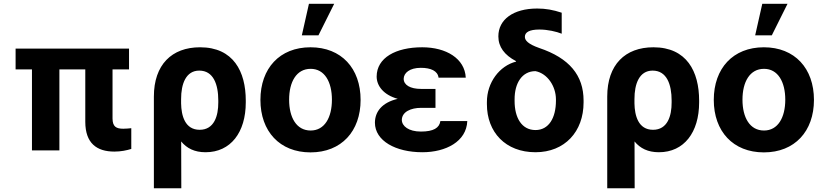

<svg xmlns="http://www.w3.org/2000/svg" viewBox="-20 -806 4421 1029"><path d="M671.5 -545.5H63.6V-433.9H151.3V0H298.3V-433.9H437.1V-152.7C437.5 -39.1 497.5 6.4 593 6.4C628.2 6.4 658.4 0 683.6 -7.8V-119C672.6 -117.9 657.7 -116.1 641 -116.1C602.6 -116.1 583.5 -127.1 583.1 -170.8V-433.9H671.5Z M804.7 -288.4V203.1H951.7L951 -47.9C981.2 -11 1022.7 9.9 1081.7 9.9C1216.3 9.9 1297.2 -96.6 1297.2 -257.1V-267C1297.2 -422.6 1230.8 -552.6 1052.2 -552.6C900.9 -552.6 804.7 -459.5 804.7 -288.4ZM950.6 -274.5C950.3 -357.2 976.9 -427.6 1047.9 -427.6C1123.9 -427.6 1149.9 -353.7 1149.9 -267V-257.1C1150.2 -185.4 1128.2 -110.4 1050.1 -110.4C971.2 -110.4 951.7 -186.4 950.6 -251.8Z M1644.2 10.7C1809.7 10.7 1912.6 -102.6 1912.6 -270.6C1912.6 -439.6 1809.7 -552.6 1644.2 -552.6C1478.7 -552.6 1375.7 -439.6 1375.7 -270.6C1375.7 -102.6 1478.7 10.7 1644.2 10.7ZM1529.5 -271.7C1529.5 -366.8 1568.5 -437.1 1644.9 -437.1C1719.8 -437.1 1758.9 -366.8 1758.9 -271.7C1758.9 -176.5 1719.8 -106.5 1644.9 -106.5C1568.5 -106.5 1529.5 -176.5 1529.5 -271.7ZM1597.7 -616.8H1686.8L1771 -785.5H1635.7Z M1989.3 -148.4C1989.7 -51.1 2100.5 9.9 2243.6 9.9C2369 9.9 2480.1 -47.2 2484.4 -157.3H2340.2C2334.9 -120.4 2303.3 -100.9 2235.8 -100.9C2170.1 -100.9 2134.2 -130 2133.5 -163C2134.2 -207.4 2183.2 -228 2236.5 -228H2313.9V-329.5H2236.5C2177.9 -329.5 2143.8 -350.9 2143.5 -383.5C2143.8 -414.8 2175.1 -442.5 2235.4 -442.5C2289.1 -442.5 2326 -425.8 2330.3 -389.9H2476.2C2471.2 -492.2 2371.4 -552.6 2242.9 -552.6C2100.9 -552.6 1998.9 -496.4 1998.6 -395.6C1998.9 -345.9 2035.2 -297.6 2111.5 -276.3C2027 -256.4 1989.7 -207.4 1989.3 -148.4Z M2650.9 -610.8C2650.9 -554.7 2683.6 -511 2745 -478.7L2746.1 -475.9C2657.3 -453.5 2589.1 -364 2589.5 -258.5V-248.6C2589.1 -96.9 2690 9.9 2849.8 9.9C3006.7 9.9 3107.6 -100.5 3107.6 -257.1V-267C3107.6 -402 3031.6 -494.7 2869.3 -549C2810 -570 2793 -589.5 2793 -608.7C2793 -633.5 2817.8 -647.7 2870.7 -647.7C2915.5 -647.7 2962 -636.7 2990.4 -625.4V-737.9C2943.9 -753.2 2904.8 -760.3 2859 -760.3C2730.8 -760.3 2650.6 -701.3 2650.9 -610.8ZM2737.9 -265.6V-273.8C2737.6 -359.4 2777.3 -424.7 2849.8 -424.7C2914.1 -412.3 2959.2 -343.8 2959.5 -273.8V-265.6C2959.2 -174.4 2921.5 -109 2849.8 -109C2776.3 -109 2737.6 -174.7 2737.9 -265.6Z M3234.4 -288.4V203.1H3381.4L3380.7 -47.9C3410.9 -11 3452.4 9.9 3511.4 9.9C3646 9.9 3726.9 -96.6 3726.9 -257.1V-267C3726.9 -422.6 3660.5 -552.6 3481.9 -552.6C3330.6 -552.6 3234.4 -459.5 3234.4 -288.4ZM3380.3 -274.5C3380 -357.2 3406.6 -427.6 3477.6 -427.6C3553.6 -427.6 3579.5 -353.7 3579.5 -267V-257.1C3579.9 -185.4 3557.9 -110.4 3479.8 -110.4C3400.9 -110.4 3381.4 -186.4 3380.3 -251.8Z M4073.9 10.7C4239.3 10.7 4342.3 -102.6 4342.3 -270.6C4342.3 -439.6 4239.3 -552.6 4073.9 -552.6C3908.4 -552.6 3805.4 -439.6 3805.4 -270.6C3805.4 -102.6 3908.4 10.7 4073.9 10.7ZM3959.2 -271.7C3959.2 -366.8 3998.2 -437.1 4074.6 -437.1C4149.5 -437.1 4188.6 -366.8 4188.6 -271.7C4188.6 -176.5 4149.5 -106.5 4074.6 -106.5C3998.2 -106.5 3959.2 -176.5 3959.2 -271.7ZM4027.3 -616.8H4116.5L4200.6 -785.5H4065.3Z"/></svg>

Font: Magic Ui Pro
Style: Bold
Weight: 700
Designer: Stefan Endress, Andreas Faust
Version: Version 1.000;FEAKit 1.0